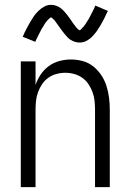

<svg xmlns="http://www.w3.org/2000/svg" viewBox="-20 -774 540 794"><path d="M66 0V-520H127V-423Q135 -446 148.5 -466Q162 -486 181.5 -500.5Q201 -515 225 -521.5Q249 -528 273 -528Q298 -528 322 -521.5Q346 -515 365.5 -499.5Q385 -484 399 -463Q413 -442 420.5 -418Q428 -394 431 -369.5Q434 -345 434 -320V0H373V-320Q373 -339 371 -357.5Q369 -376 362.5 -393.5Q356 -411 345.5 -426.5Q335 -442 320 -452.5Q305 -463 287 -468Q269 -473 250 -473Q231 -473 213 -468Q195 -463 180 -452.5Q165 -442 154.5 -426.5Q144 -411 137.5 -393.5Q131 -376 129 -357.5Q127 -339 127 -320V0ZM309 -598Q303 -598 298 -599Q293 -600 288.5 -601.5Q284 -603 279 -605.5Q274 -608 270 -610.5Q266 -613 262.5 -616.5Q259 -620 255.5 -624Q252 -628 248.5 -632Q245 -636 242 -640Q239 -644 236 -648Q233 -652 230 -656Q227 -660 224 -664.5Q221 -669 217.5 -673.5Q214 -678 211 -682.5Q208 -687 205.5 -690Q203 -693 198 -697.5Q193 -702 192 -702Q188 -702 186 -699.5Q184 -697 181 -694.5Q178 -692 175 -688.5Q172 -685 170.5 -683Q169 -681 167.5 -679Q166 -677 164.5 -674.5Q163 -672 161.5 -669Q160 -666 158 -663.5Q156 -661 154 -657.5Q152 -654 150.5 -651Q149 -648 147 -644Q145 -640 143 -636.5Q141 -633 139 -628.5Q137 -624 134.5 -619.5Q132 -615 130 -610.5Q128 -606 126 -601L74 -622Q82 -641 90 -656Q98 -671 105.5 -684Q113 -697 120 -707Q127 -717 138 -728Q149 -739 162.5 -746.5Q176 -754 191 -754Q197 -754 202 -753Q207 -752 211.5 -750.5Q216 -749 221 -746.5Q226 -744 230 -741Q234 -738 237.5 -735Q241 -732 244.5 -728Q248 -724 251.5 -720Q255 -716 258 -712Q261 -708 264 -704Q267 -700 270 -696Q273 -692 276 -687Q279 -682 282.5 -677.5Q286 -673 289 -669Q292 -665 294.5 -661.5Q297 -658 302 -653.5Q307 -649 308 -649Q312 -649 314 -651.5Q316 -654 319 -657Q322 -660 325 -663.5Q328 -667 329.5 -669Q331 -671 332.5 -673Q334 -675 335.5 -677.5Q337 -680 338.5 -682.5Q340 -685 342 -688Q344 -691 346 -694Q348 -697 349.5 -700.5Q351 -704 353 -707.5Q355 -711 357 -715Q359 -719 361 -723Q363 -727 365.5 -731.5Q368 -736 370 -741Q372 -746 374 -751L426 -729Q418 -711 410 -695.5Q402 -680 394.5 -667.5Q387 -655 380 -645Q373 -635 362 -623.5Q351 -612 337.5 -605Q324 -598 309 -598Z"/></svg>

Font: Iosevka Fixed Light
Style: Regular
Weight: 300
Monospace: yes
Designer: Belleve Invis
Foundry: Belleve Invis
Version: Version 32.3.0